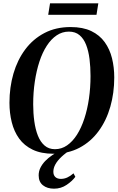

<svg xmlns="http://www.w3.org/2000/svg" viewBox="-20 -915 712 1157"><path d="M302 11.5Q228 11.5 177 -13Q126 -37.5 95.2 -80.2Q64.5 -123 50.8 -178.5Q37 -234 37 -295.5Q37 -389 61 -471.5Q85 -554 132 -617Q179 -680 247.8 -716Q316.5 -752 405.5 -752Q479.5 -752 530 -727.8Q580.5 -703.5 611 -661Q641.5 -618.5 655 -563.8Q668.5 -509 668.5 -448Q668.5 -355 644.8 -271.8Q621 -188.5 574.2 -124.8Q527.5 -61 459.2 -24.8Q391 11.5 302 11.5ZM311 -16Q351 -16 384.2 -39Q417.5 -62 443.8 -103.2Q470 -144.5 488.2 -200Q506.5 -255.5 516 -321Q525.5 -386.5 525.5 -457Q525.5 -511 519.5 -559.2Q513.5 -607.5 499 -644.8Q484.5 -682 459.2 -703.2Q434 -724.5 395 -724.5Q355 -724.5 321.5 -702Q288 -679.5 261.8 -639Q235.5 -598.5 217.5 -543.5Q199.5 -488.5 189.8 -423.2Q180 -358 180 -286.5Q180 -232.5 186.8 -183.8Q193.5 -135 208.5 -97.2Q223.5 -59.5 248.8 -37.8Q274 -16 311 -16ZM305.5 222Q264.5 222 238.8 201.5Q213 181 213 141.5Q213 117.5 223.5 96Q234 74.5 252.2 55.5Q270.5 36.5 295 20Q319.5 3.5 347.5 -10.5L380 -25L411.5 -16.5Q375.5 6.5 351 29.5Q326.5 52.5 314 75Q301.5 97.5 301.5 120Q301.5 140.5 313.5 151.8Q325.5 163 347 163Q366.5 163 385 154.8Q403.5 146.5 423 129.5L434 150.5Q415 176.5 381.2 199.2Q347.5 222 305.5 222ZM281.5 -895H572.5L561.5 -826H270.5Z"/></svg>

Font: Merriweather 144pt SemiBold
Style: Italic
Weight: 600
Italic angle: -7.8°
Version: Version 2.101